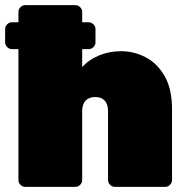

<svg xmlns="http://www.w3.org/2000/svg" viewBox="-27 -730 732 750"><path d="M20 -538Q9 -538 1 -546Q-7 -554 -7 -565V-616Q-7 -627 1 -635Q9 -643 20 -643H319Q330 -643 338 -635Q346 -627 346 -616V-565Q346 -554 338 -546Q330 -538 319 -538ZM72 0Q61 0 53 -8Q45 -16 45 -27V-683Q45 -694 53 -702Q61 -710 72 -710H267Q278 -710 286 -702Q294 -694 294 -683V-468Q320 -497 360 -513.5Q400 -530 446 -530Q497 -530 542.5 -506Q588 -482 616.5 -432Q645 -382 645 -303V-27Q645 -16 637 -8Q629 0 618 0H422Q411 0 403 -8Q395 -16 395 -27V-296Q395 -323 382 -337Q369 -351 345 -351Q321 -351 307.5 -337Q294 -323 294 -296V-27Q294 -16 286 -8Q278 0 267 0Z"/></svg>

Font: Rubik Black
Style: Regular
Weight: 900
Designer: Hubert and Fischer
Foundry: Hubert and Fischer
Version: Version 2.300;gftools[0.9.30]